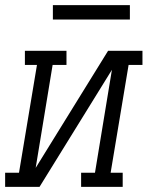

<svg xmlns="http://www.w3.org/2000/svg" viewBox="-50 -728 575 748"><path d="M-30 0V-55H24L94 -475H47V-530H209V-475H155L89 -74L371 -530H505V-475H451L381 -55H428V0H266V-55H320L386 -456L104 0ZM156 -652V-708H456V-652Z"/></svg>

Font: Iosevka Curly Slab LtObl
Style: Regular
Weight: 300
Italic angle: -9°
Monospace: yes
Designer: Belleve Invis
Foundry: Belleve Invis
Version: Version 11.0.0; ttfautohint (v1.8.3)